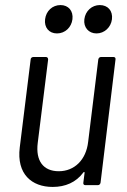

<svg xmlns="http://www.w3.org/2000/svg" viewBox="-20 -731 500 758"><path d="M205 -599C237 -599 262 -623 266 -655C270 -688 250 -711 219 -711C187 -711 162 -688 158 -655C154 -623 173 -599 205 -599ZM361 -599C392 -599 418 -623 422 -655C426 -688 406 -711 374 -711C343 -711 317 -688 313 -655C309 -623 330 -599 361 -599ZM368 -496 328 -171C320 -100 274 -55 212 -55C151 -55 120 -96 129 -167L170 -496C170 -502 167 -506 161 -506H112C106 -506 101 -502 101 -496L58 -149C45 -44 105 7 188 7C238 7 280 -11 309 -50C311 -53 314 -53 314 -49L309 -10C308 -4 311 0 317 0H366C372 0 376 -4 377 -10L436 -496C437 -502 434 -506 428 -506H379C373 -506 369 -502 368 -496Z"/></svg>

Font: Barlow Semi Condensed
Style: Italic
Weight: 400
Width: 4
Italic angle: -7°
Designer: Jeremy Tribby
Foundry: Tribby Type
Version: Version 1.422;hotconv 1.0.109;makeotfexe 2.5.65596